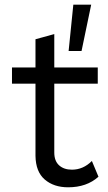

<svg xmlns="http://www.w3.org/2000/svg" viewBox="-20 -787 459 817"><path d="M368 -767 327 -570H272L292 -767ZM371 -102 399 -35Q349 10 270 10Q209 10 170.5 -23Q132 -56 131 -124V-431H31V-500H131V-620L211 -642V-500H396V-431H211V-138Q211 -102 231.5 -83.5Q252 -65 286 -65Q334 -65 371 -102Z"/></svg>

Font: Work Sans
Style: Regular
Weight: 400
Designer: Wei Huang
Foundry: Wei Huang
Version: Version 1.032;PS 001.032;hotconv 1.0.70;makeotf.lib2.5.58329